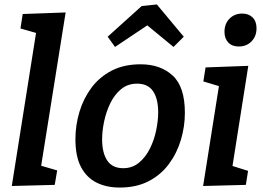

<svg xmlns="http://www.w3.org/2000/svg" viewBox="-20 -832 1184 863"><path d="M33 4 142 -684 72 -704 82 -769 275 -776 165 -87 237 -66 226 -1Z M612 -543Q701 -543 756 -492.5Q811 -442 811 -325Q811 -263 793 -203Q775 -143 739 -94.5Q703 -46 648 -17.5Q593 11 518 11Q459 11 414.5 -11Q370 -33 344.5 -80.5Q319 -128 319 -206Q319 -269 337 -329Q355 -389 391 -437.5Q427 -486 482 -514.5Q537 -543 612 -543ZM596 -456Q554 -456 524 -431Q494 -406 475.5 -367.5Q457 -329 448 -286Q439 -243 439 -206Q439 -145 462 -110.5Q485 -76 534 -76Q575 -76 605 -101Q635 -126 654 -164.5Q673 -203 682 -246.5Q691 -290 691 -327Q691 -388 668 -422Q645 -456 596 -456ZM497 -621 464 -667 617 -805 685 -812 806 -667 760 -621 642 -718Z M893 4 964 -445 894 -466 904 -529 1096 -536 1025 -86 1095 -64 1085 -1ZM1053 -623Q1023 -623 1006 -641Q989 -659 989 -689Q989 -725 1011.5 -748Q1034 -771 1069 -771Q1098 -771 1115.5 -753.5Q1133 -736 1133 -705Q1133 -669 1110.5 -646Q1088 -623 1053 -623Z"/></svg>

Font: Bitter SemiBold
Style: Italic
Weight: 600
Italic angle: -9°
Designer: Sol Matas, and Bitter project Authors
Foundry: Sol Matas
Version: Version 2.001